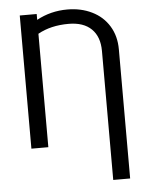

<svg xmlns="http://www.w3.org/2000/svg" viewBox="-61 -770 781 1021"><g transform="rotate(-5 330.0 -259.0)"><path d="M172.9 -679.7Q248 -720.7 336.9 -720.7Q409.7 -720.7 468 -692.1Q526.4 -663.6 559.1 -610.1Q591.8 -556.6 591.8 -485.8V203.6H501.5V-484.9Q501.5 -561 459 -602.5Q416.5 -644 336.9 -644Q241.7 -644 172.9 -605.5V0H82.5V-710.9H172.9Z"/></g></svg>

Font: Roboto
Style: Regular
Weight: 400
Designer: Google
Version: Version 2.134; 2016; ttfautohint (v1.6)